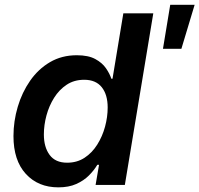

<svg xmlns="http://www.w3.org/2000/svg" viewBox="-20 -784 845 814"><path d="M227.5 10.3Q141.6 10.3 89.4 -46.9Q37.1 -104 37.1 -207Q37.1 -270 55.2 -331.1Q73.2 -392.1 107.7 -441.7Q142.1 -491.2 191.9 -520.5Q241.7 -549.8 305.7 -549.8Q354.5 -549.8 384 -533.7Q413.6 -517.6 429.4 -494.4Q445.3 -471.2 452.1 -450.2H457L502.9 -727.5H629.9L509.3 0H385.3L399.9 -85.4H392.6Q378.9 -62 356.9 -40Q335 -18.1 303.2 -3.9Q271.5 10.3 227.5 10.3ZM264.6 -94.2Q306.6 -94.2 338.6 -115.2Q370.6 -136.2 392.3 -170.9Q414.1 -205.6 425.3 -246.8Q436.5 -288.1 436.5 -328.1Q436.5 -382.8 411.4 -414.3Q386.2 -445.8 336.9 -445.8Q294.4 -445.8 262.7 -424.8Q231 -403.8 209.5 -369.6Q188 -335.4 177 -294.7Q166 -253.9 166 -213.9Q166 -160.2 190.4 -127.2Q214.8 -94.2 264.6 -94.2ZM670.9 -577.1 701.7 -763.7H805.2L749 -577.1Z"/></svg>

Font: Inter 16pt SemiBold
Style: Italic
Weight: 600
Italic angle: -9.3988°
Version: Version 4.001;git-66647c0bb